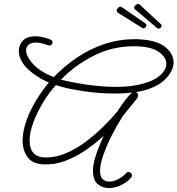

<svg xmlns="http://www.w3.org/2000/svg" viewBox="-20 -792 905 979"><path d="M787 -646Q783 -647 782 -648L671 -742Q664 -747 664 -755V-756Q666 -761 673 -767Q680 -773 685 -772Q691 -771 693 -768L800 -669Q802 -667 803.5 -664Q805 -661 803 -656Q799 -649 795.5 -647.5Q792 -646 787 -646ZM712 -647Q708 -648 706 -649L583 -726Q575 -730 575 -738V-739Q575 -744 581.5 -751Q588 -758 593 -758Q599 -758 602 -755L722 -672Q724 -670 726 -667Q728 -664 726 -660Q723 -652 719.5 -650Q716 -648 712 -647ZM535 167Q503 167 478.5 147Q454 127 454 77Q454 45 469.5 -2Q485 -49 509 -99Q467 -61 417 -26.5Q367 8 312 28.5Q257 49 200 46Q144 43 119.5 8Q95 -27 95 -76Q96 -126 115.5 -179.5Q135 -233 166 -283Q197 -333 229 -371Q157 -403 114 -448Q95 -468 85.5 -490Q76 -512 76 -532Q76 -563 97 -585Q118 -607 160 -607Q193 -607 235 -591Q248 -587 248 -576Q248 -570 243.5 -565Q239 -560 232 -560Q226 -560 223 -562Q188 -575 163 -575Q138 -575 125.5 -563.5Q113 -552 113 -535Q113 -505 148 -466Q183 -427 254 -399Q305 -452 369 -496Q433 -540 508 -566Q583 -592 666 -592Q674 -592 681.5 -592Q689 -592 696 -591Q782 -586 823.5 -551.5Q865 -517 865 -474Q865 -431 823 -388.5Q781 -346 701 -328Q688 -325 673 -322Q684 -318 684 -305Q684 -299 681 -293Q675 -286 659.5 -266Q644 -246 615 -211Q610 -206 606 -200Q577 -155 550.5 -102.5Q524 -50 507 -1.5Q490 47 490 78Q490 109 503.5 121.5Q517 134 536 134Q559 134 583.5 121Q608 108 622 92Q628 85 635 85Q642 85 647.5 90Q653 95 653 102Q653 108 649 113Q629 137 597.5 152Q566 167 535 167ZM294 -385Q322 -378 366.5 -369.5Q411 -361 464.5 -355Q518 -349 572 -349Q638 -349 692 -361Q763 -378 795.5 -407Q828 -436 828 -467Q828 -499 793 -525Q758 -551 693 -555Q685 -556 677 -556Q669 -556 661 -556Q553 -556 458 -508Q363 -460 291 -386ZM131 -76Q131 11 214 11Q267 11 319.5 -12Q372 -35 420 -71.5Q468 -108 508.5 -148Q549 -188 578 -223Q597 -253 615.5 -277.5Q634 -302 650 -317Q652 -319 653 -320Q614 -315 566 -315Q491 -315 409 -326.5Q327 -338 265 -358Q232 -321 206 -280Q171 -224 151 -170.5Q131 -117 131 -76Z"/></svg>

Font: Meow Script
Style: Regular
Weight: 400
Designer: Robert E. Leuschke
Foundry: Robert E. Leuschke
Version: Version 1.010; ttfautohint (v1.8.3)